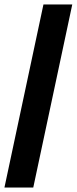

<svg xmlns="http://www.w3.org/2000/svg" viewBox="-41 -770 346 866"><path d="M155 -750H285L109 76H-21Z"/></svg>

Font: Decalotype Black Italic
Style: Regular
Weight: 900
Italic angle: -12°
Designer: Alfredo Marco Pradil
Foundry: Alfredo Marco Pradil
Version: Version 1.0